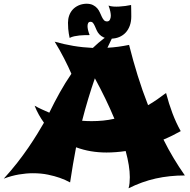

<svg xmlns="http://www.w3.org/2000/svg" viewBox="-87 -928 1013 1022"><path d="M875 -230Q852.5 -217.3 829.6 -206.1Q806.6 -194.8 783.2 -185.1Q808.6 -133.8 836.9 -86.7Q865.2 -39.6 897 5.9Q815.4 5.9 741.9 22.2Q668.5 38.6 597.2 74.2Q601.1 61.5 602.5 46.6Q604 31.7 604 15.1Q604 -14.2 598.4 -49.3Q592.8 -84.5 582 -124Q556.2 -120.1 530.5 -118.2Q504.9 -116.2 480 -116.2Q437 -116.2 396.5 -123Q356 -129.9 317.9 -144Q309.1 -98.6 301.3 -52.2Q293.5 -5.9 286.1 43Q261.2 29.3 231 18.6Q204.6 9.3 168.5 1.7Q132.3 -5.9 87.9 -5.9Q52.7 -5.9 13.7 0.7Q-25.4 7.3 -66.9 22.9Q-28.8 -18.6 4.2 -60.8Q37.1 -103 64 -142.3Q90.8 -181.6 111.8 -215.8Q132.8 -250 147 -274.9Q132.8 -294.4 120.1 -316.9Q107.4 -339.4 97.2 -365.2Q116.7 -354.5 136.5 -345.5Q156.2 -336.4 175.8 -328.1V-329.1Q202.1 -383.3 231 -435.1Q259.8 -486.8 293 -535.2Q286.1 -551.8 276.1 -572.8Q266.1 -593.8 254.4 -616.7Q242.7 -639.6 229.7 -662.6Q216.8 -685.5 204.1 -706.1Q252.4 -692.4 303 -683.8Q353.5 -675.3 407.2 -672.9Q435.5 -700.2 465.8 -723.1Q496.1 -746.1 529.8 -764.2Q518.1 -742.2 506.8 -719.7Q495.6 -697.3 484.9 -673.8Q513.7 -675.3 542.5 -679.2Q571.3 -683.1 600.1 -689Q621.1 -605.5 646 -525.4Q670.9 -445.3 701.2 -368.2Q726.1 -382.3 749.5 -398.7Q772.9 -415 796.9 -433.1Q812 -375 831.1 -324.7Q850.1 -274.4 875 -230ZM522 -295.9Q478.5 -400.4 418 -511.2Q399.4 -458 382.6 -402.1Q365.7 -346.2 350.1 -285.2Q362.8 -284.2 375.5 -283.7Q388.2 -283.2 400.9 -283.2Q431.6 -283.2 461.7 -286.1Q491.7 -289.1 522 -295.9ZM611.8 -840.3Q611.8 -813.5 604 -791.7Q596.2 -770 582 -754.6Q567.9 -739.3 547.4 -730.7Q526.9 -722.2 502 -722.2Q479.5 -722.2 465.1 -728.8Q450.7 -735.4 441.7 -745.4Q432.6 -755.4 427.5 -767.1Q422.4 -778.8 418 -788.8Q413.6 -798.8 408.4 -805.4Q403.3 -812 395 -812Q385.7 -812 382.3 -805.2Q378.9 -798.3 378.9 -789.1Q378.9 -780.8 381.3 -769.3Q383.8 -757.8 390.1 -741.2Q378.9 -741.2 365 -741Q351.1 -740.7 336.7 -739.3Q322.3 -737.8 308.3 -734.9Q294.4 -731.9 283.7 -726.1Q281.2 -736.3 279.3 -749Q277.3 -759.8 276.1 -774.7Q274.9 -789.6 274.9 -807.1Q274.9 -827.1 281.2 -845.2Q287.6 -863.3 300 -877Q312.5 -890.6 330.6 -898.9Q348.6 -907.2 372.1 -908.2Q394 -908.2 408 -901.1Q421.9 -894 430.7 -883.8Q439.5 -873.5 444.8 -861.1Q450.2 -848.6 455.1 -838.4Q460 -828.1 466.1 -821Q472.2 -814 482.9 -814Q493.7 -814 498.3 -823.7Q502.9 -833.5 502.9 -844.2Q502.9 -853 500.2 -866.5Q497.6 -879.9 490.7 -898.4Q502.4 -894 517.3 -893.1Q532.2 -892.1 548.3 -893.1Q564.5 -894 580.6 -896.2Q596.7 -898.4 610.8 -901.4Q610.8 -892.1 611.3 -881.8Q611.3 -873 611.6 -862.3Q611.8 -851.6 611.8 -840.3Z"/></svg>

Font: Shojumaru
Style: Regular
Weight: 400
Version: Version 1.001